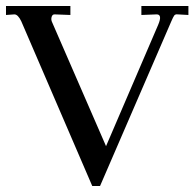

<svg xmlns="http://www.w3.org/2000/svg" viewBox="-25 -617 649 641"><path d="M447 -597H604V-567L568 -569Q560 -570 556.5 -565Q553 -560 547 -546L309 4H283L46 -546Q35 -569 23 -569L-5 -567V-597H210V-567L157 -569Q150 -569 147.5 -561Q145 -553 148 -545L329 -129L503 -534Q518 -569 498 -569L447 -567Z"/></svg>

Font: Unna
Style: Regular
Weight: 400
Designer: Jorge de Buen U.
Foundry: Omnibus-Type
Version: Version 2.006;PS 002.006;hotconv 1.0.70;makeotf.lib2.5.58329